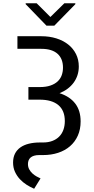

<svg xmlns="http://www.w3.org/2000/svg" viewBox="-20 -952 580 1191"><path d="M235.8 -727.3Q286.6 -727.3 329.2 -714Q371.8 -700.6 402.9 -676.1Q433.9 -651.6 451.3 -617Q468.8 -582.4 468.8 -539.8Q468.8 -511 460.6 -485.8Q452.4 -460.6 437 -439.5Q421.5 -418.3 399.5 -401.8Q377.5 -385.3 349.4 -373.9Q412.6 -353.7 446.4 -310Q480.1 -266.3 480.1 -198.9Q480.1 -149.5 462.7 -110.6Q445.3 -71.7 414.2 -44.9Q383.2 -18.1 340.6 -4.1Q297.9 9.9 247.2 9.9H223Q204.5 9.9 191.2 14Q177.9 18.1 169.6 25.4Q161.2 32.7 157.3 43Q153.4 53.3 153.4 65.3Q153.4 84.5 161.6 99.1Q169.7 113.6 181.8 124.5Q193.9 135.3 207.4 142.8Q220.9 150.2 231.5 154.8L191.8 218.8Q168.3 208.8 145.1 194.1Q121.8 179.3 103.2 159.3Q84.5 139.2 72.8 113.6Q61.1 88.1 61.1 56.1Q61.1 24.9 72.8 1.4Q84.5 -22 106.4 -37.5Q128.2 -52.9 158.9 -60.5Q189.6 -68.2 227.3 -68.2H247.2Q279.1 -68.2 304.2 -77.6Q329.2 -87 346.6 -104.2Q364 -121.4 373 -146.1Q382.1 -170.8 382.1 -201Q382.1 -266.3 342 -300.1Q301.8 -333.8 225.9 -333.8H156.2V-411.9H225.9Q264.9 -411.9 292.3 -421.2Q319.6 -430.4 337.2 -446.7Q354.8 -463.1 362.7 -485.1Q370.7 -507.1 370.7 -532.7Q370.7 -559.3 362.6 -580.8Q354.4 -602.3 337.9 -617.5Q321.4 -632.8 296 -641Q270.6 -649.1 235.8 -649.1H88.1V-727.3ZM292.6 -846.6 379.3 -931.8H447.4V-926.1L316.8 -792.6H268.5L139.2 -926.1V-931.8H207.4Z"/></svg>

Font: Fast_Sans-Dotted
Style: Regular
Weight: 400
Version: Version 3.018